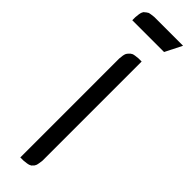

<svg xmlns="http://www.w3.org/2000/svg" viewBox="-258 -734 730 730"><g transform="rotate(45 107.5 -369.0)"><path d="M1 -669.9V-687L2.9 -704.1L4.9 -712.9L8.8 -721.2L18.1 -729L25.9 -733.9L35.2 -735.8L51.8 -737.8H206.1L171.9 -669.9ZM68.8 0V-532.2L70.8 -549.8L73.2 -559.1L77.1 -565.9L85.9 -575.2L94.2 -580.1L103 -582L120.1 -584H137.2V-50.8L134.8 -34.2L132.8 -24.9L128.9 -17.1L120.1 -7.8L111.8 -3.9L103 -2L85.9 0Z"/></g></svg>

Font: Petahja
Style: Regular
Weight: 400
Designer: T. Christopher White
Version: Version 1.1